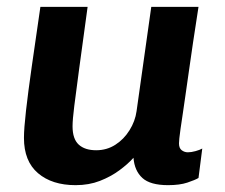

<svg xmlns="http://www.w3.org/2000/svg" viewBox="-20 -531 658 561"><path d="M201 10Q132 10 91 -25Q50 -60 50 -128Q50 -155 56 -208Q62 -261 73 -338Q84 -415 98 -511H236Q221 -402 211.5 -331.5Q202 -261 197 -221Q192 -181 192 -162Q192 -125 210 -108.5Q228 -92 261 -92Q292 -92 317 -108Q342 -124 358.5 -150.5Q375 -177 379 -206L422 -511H560Q551 -454 544 -406.5Q537 -359 531.5 -320Q526 -281 521.5 -250Q517 -219 513.5 -195Q510 -171 507.5 -154.5Q505 -138 504 -127Q503 -116 503 -112Q503 -98 511 -92Q519 -86 529 -86Q539 -86 551.5 -89.5Q564 -93 571 -97L560 -11Q550 -5 527.5 2.5Q505 10 471 10Q419 10 396 -11Q373 -32 370 -70Q354 -52 329 -33.5Q304 -15 272 -2.5Q240 10 201 10Z"/></svg>

Font: Chivo Medium SemiBold
Style: Italic
Weight: 600
Italic angle: -8.05°
Version: Version 2.002